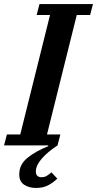

<svg xmlns="http://www.w3.org/2000/svg" viewBox="-50 -718 479 948"><path d="M128 210Q93 210 69 194Q45 178 45 143Q45 94 86 61Q127 28 188 4V0H-30L-16 -54H50L197 -644H131L145 -698H409L395 -644H329L182 -54H248L234 0Q185 32 156 65.5Q127 99 127 128Q127 157 155 157Q170 157 180.5 150.5Q191 144 204 133L233 164Q212 184 187.5 197Q163 210 128 210Z"/></svg>

Font: IBM Plex Serif SemiBold
Style: Italic
Weight: 600
Italic angle: -14°
Designer: Mike Abbink, Paul van der Laan, Pieter van Rosmalen
Foundry: Bold Monday
Version: Version 2.5